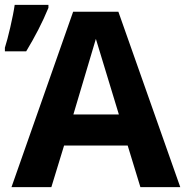

<svg xmlns="http://www.w3.org/2000/svg" viewBox="-47 -765 757 785"><path d="M527 0H690L437 -717H252L0 0H163L215 -170H475ZM439 -297H253L345 -606ZM-27 -570V-555H60C95 -613 126 -672 151 -733V-745H13C7 -700 -15 -606 -27 -570Z"/></svg>

Font: Passageway
Style: Regular
Weight: 700
Foundry: Ascender Corporation
Version: Version 1.11